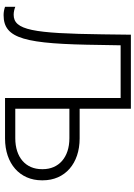

<svg xmlns="http://www.w3.org/2000/svg" viewBox="140 -880 748 1068"><g transform="rotate(90 514.0 -346.0)"><path d="M64 8C196 8 225 -110 230 -530L232 -643H525V0H750C890 0 983 -82 983 -205V-210C983 -334 889 -415 750 -415H585V-700H173L171 -542C166 -155 147 -48 62 -48C46 -48 31 -52 18 -57V0C32 5 48 8 64 8ZM585 -57V-358H749C855 -358 921 -299 921 -210V-205C921 -115 855 -57 749 -57Z"/></g></svg>

Font: Fixel Display Light
Style: Regular
Weight: 300
Designer: AlfaBravo + MacPaw
Foundry: Kyrylo Tkachov, Marchela Mozhyna, Serhii Makarenko, Maria Weinstein, Zakhar Kryvoshyya
Version: Version 1.211